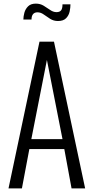

<svg xmlns="http://www.w3.org/2000/svg" viewBox="-20 -1040 517 1060"><path d="M27 0 198 -810H278L450 0H375L335 -217H142L101 0ZM153 -272H325L239 -709ZM300 -924Q276 -924 257 -936Q238 -948 221.5 -960Q205 -972 187 -972Q171 -972 162.5 -962Q154 -952 154 -932H109Q109 -949 114.5 -969.5Q120 -990 135 -1005Q150 -1020 178 -1020Q202 -1020 221 -1008.5Q240 -997 257 -985Q274 -973 292 -973Q309 -973 317 -982.5Q325 -992 325 -1016H369Q369 -998 364.5 -976.5Q360 -955 345 -939.5Q330 -924 300 -924Z"/></svg>

Font: Oswald Light
Style: Regular
Weight: 300
Designer: Vernon Adams
Foundry: Vernon Adams
Version: Version 4.103;gftools[0.9.33.dev8+g029e19f]